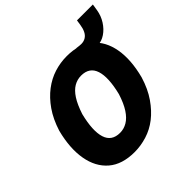

<svg xmlns="http://www.w3.org/2000/svg" viewBox="-211 -1011 1204 1204"><g transform="rotate(-45 391.5 -409.0)"><path d="M314 11Q204 11 140 -44Q76 -99 59 -196Q42 -293 74 -418Q99 -497 138 -553Q177 -609 225 -645.5Q273 -682 327 -699Q381 -716 438 -716Q548 -716 611.5 -661.5Q675 -607 692 -511Q709 -415 676 -289Q652 -210 612.5 -153Q573 -96 526 -59.5Q479 -23 424 -6Q369 11 314 11ZM335 -139Q369 -139 399.5 -157Q430 -175 455.5 -214Q481 -253 501 -316Q531 -437 510 -501.5Q489 -566 415 -566Q381 -566 351 -548.5Q321 -531 296 -492.5Q271 -454 250 -390Q220 -269 240.5 -204Q261 -139 335 -139ZM526 -627 516 -709Q530 -707 540 -706Q550 -705 557 -705Q579 -705 596 -715.5Q613 -726 623 -746.5Q633 -767 637 -795L642 -829H783L776 -785Q769 -742 746 -706Q723 -670 691 -648.5Q659 -627 628 -627Z"/></g></svg>

Font: Nunito Sans 7pt Condensed Black
Style: Italic
Weight: 900
Width: 3
Italic angle: -9°
Designer: Vernon Adams
Foundry: Vernon Adams
Version: Version 3.101;gftools[0.9.27]